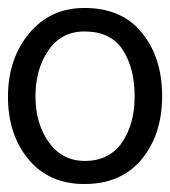

<svg xmlns="http://www.w3.org/2000/svg" viewBox="-26 -848 427 482"><path d="M381 -607Q381 -510 329.5 -448Q278 -386 186 -386Q97 -386 45.5 -448Q-6 -510 -6 -605Q-6 -700 47 -764Q100 -828 186 -828Q280 -828 330.5 -765.5Q381 -703 381 -607ZM187 -444Q248 -444 280 -490Q312 -536 312 -606Q312 -677 282 -723Q252 -769 186 -769Q128 -769 95.5 -721.5Q63 -674 63 -606Q63 -538 96.5 -491Q130 -444 187 -444Z"/></svg>

Font: Hind Madurai
Style: Regular
Weight: 400
Designer: Jyotish Sonowal
Foundry: Indian Type Foundry
Version: Version 1.001;PS 1.0;hotconv 1.0.86;makeotf.lib2.5.63406; tt